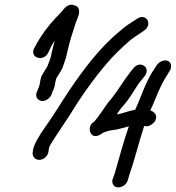

<svg xmlns="http://www.w3.org/2000/svg" viewBox="-20 -697 754 824"><path d="M179 -405 169 -389C163 -380 157 -370 155 -360L151 -341C151 -329 141 -311 138 -302C126 -274 156 -251 184 -271C204 -284 205 -306 207 -309L209 -310L215 -329V-330C216 -335 217 -340 218 -347L221 -359C229 -375 238 -384 246 -402L247 -403L255 -425C258 -434 260 -441 263 -449L270 -479C279 -519 293 -563 305 -599C311 -616 330 -650 312 -668C298 -677 279 -684 258 -663C247 -649 232 -634 217 -618C188 -587 156 -545 134 -503L125 -487C109 -446 170 -431 188 -473L195 -488C200 -499 206 -510 215 -523L211 -507C209 -499 206 -490 204 -480L198 -453C195 -445 193 -436 191 -432C187 -424 185 -413 179 -405ZM120 -40V-39C120 -24 131 -11 149 -11C167 -11 186 -27 188 -47L190 -60C190 -62 192 -69 200 -82C223 -119 251 -159 278 -201C324 -277 381 -358 436 -422C465 -457 500 -490 533 -519C546 -531 560 -540 574 -549L596 -564C638 -590 609 -643 569 -617L546 -602C528 -591 513 -580 495 -564C409 -494 338 -399 274 -304C242 -256 210 -202 179 -159C164 -138 152 -120 143 -104C133 -86 124 -69 122 -54ZM647 -180V-181C659 -210 633 -220 625 -223C627 -228 629 -233 632 -239H633V-240C652 -284 666 -324 690 -363L709 -394L710 -395C713 -402 715 -410 714 -418C707 -449 666 -440 652 -416L633 -387C601 -335 586 -281 560 -226C530 -221 505 -209 481 -206C490 -218 495 -228 506 -240C541 -277 563 -327 590 -357L600 -369C631 -407 580 -443 550 -401L541 -390C511 -352 487 -310 460 -276C434 -248 408 -200 384 -175C353 -157 364 -113 389 -113C403 -113 414 -121 420 -126C434 -133 453 -138 472 -140H474C496 -144 513 -150 533 -155C511 -93 491 -17 473 45L464 71L463 72C459 88 466 107 487 107C504 107 523 96 529 75L536 50C559 -14 577 -91 599 -157C615 -149 639 -165 647 -180Z"/></svg>

Font: Stray Cat
Style: ExBdObl
Weight: 800
Version: Version 1.0